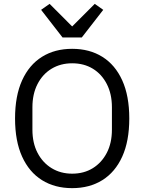

<svg xmlns="http://www.w3.org/2000/svg" viewBox="-20 -963 748 995"><path d="M354 12Q264 12 197.5 -29.5Q131 -71 94.5 -151.5Q58 -232 58 -349Q58 -466 94.5 -546.5Q131 -627 197.5 -668.5Q264 -710 354 -710Q444 -710 510.5 -668.5Q577 -627 613.5 -546.5Q650 -466 650 -349Q650 -232 613.5 -151.5Q577 -71 510.5 -29.5Q444 12 354 12ZM354 -63Q415 -63 461 -91.5Q507 -120 533.5 -171Q560 -222 560 -291V-407Q560 -476 533.5 -527.5Q507 -579 461 -607Q415 -635 354 -635Q294 -635 247.5 -607Q201 -579 174.5 -527.5Q148 -476 148 -407V-291Q148 -222 174.5 -171Q201 -120 247.5 -91.5Q294 -63 354 -63ZM404 -769H304L193 -912L237 -943L354 -826L471 -943L515 -912Z"/></svg>

Font: IBM Plex Sans
Style: Regular
Weight: 400
Designer: Mike Abbink, Paul van der Laan, Pieter van Rosmalen
Foundry: Bold Monday
Version: Version 3.201